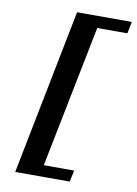

<svg xmlns="http://www.w3.org/2000/svg" viewBox="-92 -768 683 960"><g transform="rotate(10 249.0 -288.0)"><path d="M498 -708H220L54 132H331L343 74H189L333 -648H486Z"/></g></svg>

Font: Veleka
Style: Bold Italic
Weight: 700
Italic angle: -12°
Designer: Stefan Peev, Context Ltd, 2016; SIL International, 1997-2014.
Foundry: Stefan Peev, Context Ltd, 2016
Version: Version 5.000